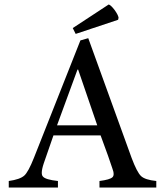

<svg xmlns="http://www.w3.org/2000/svg" viewBox="-20 -835 734 855"><path d="M508 -756 506 -747 317 -684 304 -710 464 -815Q473 -813 490 -791Q506 -769 508 -756ZM676 0H423V-29Q470 -35 481 -46Q486 -51 486 -60Q486 -71 480 -86Q467 -127 428 -232H218L175 -108Q166 -81 166 -66Q166 -54 171 -49Q182 -35 238 -29V0H19V-29Q69 -36 88 -53Q106 -69 131 -132L338 -655L373 -665L566 -132Q590 -68 608 -51Q626 -34 676 -29ZM413 -277 328 -525H325L234 -277Z"/></svg>

Font: Triodion
Style: Regular
Weight: 400
Version: Version 1.201; ttfautohint (v1.8.4.7-5d5b)